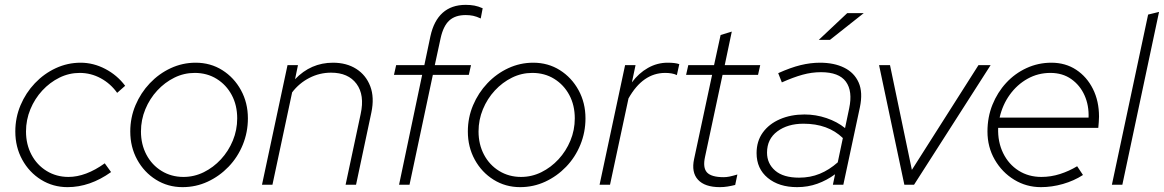

<svg xmlns="http://www.w3.org/2000/svg" viewBox="-20 -760 4789 790"><path d="M258 10Q198 10 149 -20.5Q100 -51 71.5 -103Q43 -155 43 -219Q43 -276 64.5 -327Q86 -378 123.5 -417.5Q161 -457 209.5 -479.5Q258 -502 312 -502Q364 -502 413 -476.5Q462 -451 495 -407L462 -378Q435 -416 394.5 -438Q354 -460 308 -460Q264 -460 224.5 -440.5Q185 -421 154 -387.5Q123 -354 105 -310.5Q87 -267 87 -219Q87 -166 109.5 -123.5Q132 -81 172 -56.5Q212 -32 262 -32Q297 -32 334.5 -46Q372 -60 411 -88L437 -52Q350 10 258 10Z M731 10Q671 10 622 -20.5Q573 -51 544.5 -103Q516 -155 516 -219Q516 -276 537.5 -327Q559 -378 596.5 -417.5Q634 -457 682.5 -479.5Q731 -502 785 -502Q846 -502 894.5 -471.5Q943 -441 971.5 -389Q1000 -337 1000 -273Q1000 -216 979 -164.5Q958 -113 920.5 -74Q883 -35 834.5 -12.5Q786 10 731 10ZM735 -32Q779 -32 818.5 -51.5Q858 -71 889 -104.5Q920 -138 938 -181.5Q956 -225 956 -273Q956 -327 933.5 -369Q911 -411 871.5 -435.5Q832 -460 781 -460Q737 -460 697.5 -440.5Q658 -421 627 -387.5Q596 -354 578 -310.5Q560 -267 560 -219Q560 -166 582.5 -123.5Q605 -81 645 -56.5Q685 -32 735 -32Z M1058 0 1163 -492H1206L1194 -434Q1259 -502 1350 -502Q1406 -502 1446 -476.5Q1486 -451 1503.5 -405Q1521 -359 1508 -297L1445 0H1402L1464 -291Q1481 -369 1447 -415Q1413 -461 1342 -461Q1295 -461 1253 -439.5Q1211 -418 1182 -380L1101 0Z M1622 0 1717 -452H1601L1610 -492H1726L1751 -611Q1765 -675 1801.5 -707.5Q1838 -740 1896 -740Q1916 -740 1932 -737Q1948 -734 1966 -726L1958 -684Q1941 -692 1927 -695Q1913 -698 1896 -698Q1853 -698 1828.5 -675.5Q1804 -653 1793 -603L1769 -492H1918L1909 -452H1761L1665 0Z M2120 10Q2060 10 2011 -20.5Q1962 -51 1933.5 -103Q1905 -155 1905 -219Q1905 -276 1926.5 -327Q1948 -378 1985.5 -417.5Q2023 -457 2071.5 -479.5Q2120 -502 2174 -502Q2235 -502 2283.5 -471.5Q2332 -441 2360.5 -389Q2389 -337 2389 -273Q2389 -216 2368 -164.5Q2347 -113 2309.5 -74Q2272 -35 2223.5 -12.5Q2175 10 2120 10ZM2124 -32Q2168 -32 2207.5 -51.5Q2247 -71 2278 -104.5Q2309 -138 2327 -181.5Q2345 -225 2345 -273Q2345 -327 2322.5 -369Q2300 -411 2260.5 -435.5Q2221 -460 2170 -460Q2126 -460 2086.5 -440.5Q2047 -421 2016 -387.5Q1985 -354 1967 -310.5Q1949 -267 1949 -219Q1949 -166 1971.5 -123.5Q1994 -81 2034 -56.5Q2074 -32 2124 -32Z M2447 0 2552 -492H2595L2580 -421Q2608 -459 2646 -480.5Q2684 -502 2727 -502Q2759 -502 2775 -496L2765 -451Q2755 -456 2742.5 -458Q2730 -460 2717 -460Q2625 -460 2566 -355L2490 0Z M2942 10Q2880 10 2852 -20.5Q2824 -51 2836 -106L2910 -452H2803L2812 -492H2918L2945 -616L2991 -630L2962 -492H3108L3099 -452H2953L2881 -115Q2871 -70 2889 -50.5Q2907 -31 2958 -31Q2969 -31 2981.5 -33.5Q2994 -36 3014 -42L3005 1Q2989 5 2973.5 7.5Q2958 10 2942 10Z M3260 10Q3185 10 3139 -28Q3093 -66 3093 -130Q3093 -179 3118.5 -214.5Q3144 -250 3189 -269.5Q3234 -289 3290 -289Q3337 -289 3381 -274Q3425 -259 3457 -233L3474 -314Q3489 -385 3460.5 -424Q3432 -463 3358 -463Q3320 -463 3282 -452.5Q3244 -442 3197 -421L3182 -459Q3233 -482 3274 -492Q3315 -502 3354 -502Q3412 -502 3453.5 -481.5Q3495 -461 3513 -420.5Q3531 -380 3518 -318L3450 0H3407L3416 -43Q3382 -18 3343 -4Q3304 10 3260 10ZM3268 -29Q3314 -29 3353 -45Q3392 -61 3427 -92L3448 -192Q3387 -251 3286 -251Q3221 -251 3178.5 -219.5Q3136 -188 3136 -132Q3136 -87 3169.5 -58Q3203 -29 3268 -29ZM3349 -596 3466 -706H3534L3395 -596Z M3701 0 3597 -492H3642L3732 -61L4006 -492H4056L3741 0Z M4263 10Q4203 10 4153 -20.5Q4103 -51 4073 -103Q4043 -155 4043 -219Q4043 -278 4063.5 -329Q4084 -380 4120 -419Q4156 -458 4204 -480Q4252 -502 4306 -502Q4364 -502 4408 -473Q4452 -444 4477 -394Q4502 -344 4502 -280Q4502 -275 4501 -257.5Q4500 -240 4499 -234H4087Q4085 -176 4107.5 -130Q4130 -84 4171 -58Q4212 -32 4265 -32Q4304 -32 4341.5 -44Q4379 -56 4412 -76L4436 -40Q4399 -16 4353.5 -3Q4308 10 4263 10ZM4093 -276H4459Q4461 -326 4442.5 -367.5Q4424 -409 4388 -434.5Q4352 -460 4302 -460Q4251 -460 4208 -436Q4165 -412 4135 -370.5Q4105 -329 4093 -276Z M4555 0 4704 -700 4749 -711 4598 0Z"/></svg>

Font: Red Hat Display
Style: Italic
Weight: 300
Italic angle: -12°
Designer: Pentagram, MCKL
Foundry: Pentagram, MCKL
Version: Version 1.023